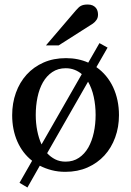

<svg xmlns="http://www.w3.org/2000/svg" viewBox="-20 -753 584 855"><path d="M405.8 -241.2Q405.8 -283.2 397.5 -321.5Q389.2 -359.9 372.1 -389.2L189.9 -70.8Q205.6 -53.7 225.8 -43.5Q246.1 -33.2 272 -33.2Q306.2 -33.2 331.5 -50.3Q356.9 -67.4 373.3 -96.2Q389.6 -125 397.7 -162.6Q405.8 -200.2 405.8 -241.2ZM344.2 -422.9Q330.1 -435.1 312 -442.1Q293.9 -449.2 272.9 -449.2Q238.3 -449.2 212.9 -432.1Q187.5 -415 171.1 -386.2Q154.8 -357.4 147 -319.8Q139.2 -282.2 139.2 -241.2Q139.2 -204.6 145.8 -171.1Q152.3 -137.7 165 -109.9ZM509.8 -240.2Q509.8 -187 492.9 -140.9Q476.1 -94.7 445.1 -60.8Q414.1 -26.9 369.9 -7.3Q325.7 12.2 271 12.2Q238.8 12.2 210.4 4.9Q182.1 -2.4 157.2 -15.1L102.1 82L66.9 61L123 -37.1Q80.1 -70.8 57.1 -123.3Q34.2 -175.8 34.2 -240.2Q34.2 -293.5 50.8 -339.8Q67.4 -386.2 98.6 -420.7Q129.9 -455.1 174.1 -474.6Q218.3 -494.1 273.9 -494.1Q301.8 -494.1 326.4 -489Q351.1 -483.9 373 -474.1L422.9 -561L459 -541L409.2 -454.1Q433.6 -437 452.4 -414.3Q471.2 -391.6 483.9 -364.3Q496.6 -336.9 503.2 -305.7Q509.8 -274.4 509.8 -240.2ZM416.5 -688Q416.5 -674.3 409.9 -664.6Q403.3 -654.8 393.6 -647.9L241.2 -550.8H184.6L317.4 -706.1Q323.2 -712.4 328.1 -717.5Q333 -722.7 338.9 -726.1Q344.7 -729.5 352.3 -731.2Q359.9 -732.9 370.6 -732.9Q383.8 -732.9 392.6 -728.8Q401.4 -724.6 406.7 -718.3Q412.1 -711.9 414.3 -703.9Q416.5 -695.8 416.5 -688Z"/></svg>

Font: Charis SIL Afr
Style: Regular
Weight: 400
Foundry: SIL International
Version: Version 5.000